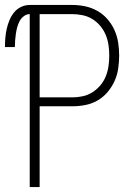

<svg xmlns="http://www.w3.org/2000/svg" viewBox="-34 -755 554 775"><path d="M86 0V-698Q73 -698 62 -689.5Q51 -681 45 -669.5Q39 -658 35.5 -645Q32 -632 30 -618.5Q28 -605 27 -591.5Q26 -578 26 -565H-14Q-14 -583 -12.5 -601.5Q-11 -620 -7 -638Q-3 -656 4 -673Q11 -690 22.5 -704.5Q34 -719 51 -727Q68 -735 86 -735H258Q284 -735 310 -729.5Q336 -724 359 -711Q382 -698 399.5 -678Q417 -658 428 -633.5Q439 -609 443 -583Q447 -557 447 -530Q447 -504 443 -477.5Q439 -451 428 -427Q417 -403 399.5 -382.5Q382 -362 359 -349Q336 -336 310 -331Q284 -326 258 -326H126V0ZM126 -362H258Q279 -362 300 -366.5Q321 -371 339 -382.5Q357 -394 371 -410.5Q385 -427 393 -447Q401 -467 404 -488Q407 -509 407 -530Q407 -552 404 -573Q401 -594 393 -613.5Q385 -633 371 -650Q357 -667 339 -678Q321 -689 300 -693.5Q279 -698 258 -698H126Z"/></svg>

Font: Iosevka SS18 Extralight
Style: Regular
Weight: 200
Monospace: yes
Designer: Belleve Invis
Foundry: Belleve Invis
Version: Version 25.1.1; ttfautohint (v1.8.4)